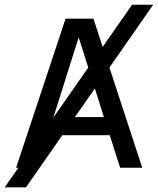

<svg xmlns="http://www.w3.org/2000/svg" viewBox="-64 -718 676 822"><path d="M544.9 0 335.9 -638.2H216.8L4.9 0H95.2L140.1 -139.2H405.8L450.2 0ZM380.9 -216.8H165L272.9 -558.1ZM591.8 -697.8H501.5L-43.9 84H47.4Z"/></svg>

Font: CodeNewRoman Nerd Font Mono
Style: Regular
Weight: 400
Monospace: yes
Designer: Sam Radian
Foundry: Code New Roman
Version: Version 2.00 November 29, 2014;Nerd Fonts 3.2.1